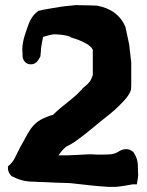

<svg xmlns="http://www.w3.org/2000/svg" viewBox="-20 -727 574 749"><path d="M11 -71C11 -57 18 -47 25 -40C53 -26 75 -18 118 -18C126 -17 137 -17 146 -17C175 -15 209 -14 245 -13C252 -13 260 -12 269 -11C316 -6 350 -1 403 2H432C445 1 457 -1 470 -3L498 -8H514L516 -21C517 -27 519 -36 519 -46V-47C516 -73 524 -98 502 -131V-132C487 -147 469 -148 452 -141L451 -140H450C429 -127 420 -124 385 -124H357C347 -125 335 -125 325 -125C300 -124 276 -122 244 -121H208C217 -133 222 -141 237 -154C251 -162 268 -170 279 -179C325 -212 359 -244 406 -280C423 -294 437 -306 451 -321C466 -336 483 -353 491 -377V-380C491 -381 492 -386 492 -393V-483L484 -553L470 -619V-620C452 -666 412 -696 358 -705H356C350 -705 342 -706 333 -706L275 -707L256 -705C230 -703 205 -699 183 -695C169 -692 149 -690 132 -685H130L128 -683C108 -669 96 -647 88 -623C79 -595 63 -560 68 -517V-509C68 -493 80 -476 100 -476C122 -476 130 -493 138 -508V-513C139 -522 140 -527 140 -538C142 -553 145 -567 148 -583C166 -588 180 -594 198 -593C219 -592 236 -590 253 -584L257 -581C279 -574 298 -568 316 -557H317C327 -551 338 -542 342 -533V-434C334 -411 329 -404 303 -383L301 -381L300 -379C298 -377 297 -375 297 -375L295 -374L294 -373C267 -342 222 -315 187 -279C176 -277 164 -271 158 -269C99 -246 90 -204 56 -148V-147C38 -113 35 -97 11 -78Z"/></svg>

Font: Vapor
Style: ExBd
Weight: 800
Foundry: Cannot Into Space Fonts
Version: Version 0.179